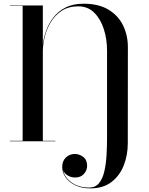

<svg xmlns="http://www.w3.org/2000/svg" viewBox="-20 -780 821 1060"><path d="M35 -2.5H105V-747.5H35V-750H216.5V-535.5Q221 -571.5 234.8 -610.5Q248.5 -649.5 274.5 -683.2Q300.5 -717 341.5 -738.2Q382.5 -759.5 441 -759.5Q525 -759.5 579.2 -726.5Q633.5 -693.5 659.8 -639Q686 -584.5 686 -519.5L685.5 11.5Q685.5 76.5 663.2 133.2Q641 190 595.2 225Q549.5 260 479 260Q431 260 396.2 243.2Q361.5 226.5 342.5 199.8Q323.5 173 323.5 142Q323.5 108.5 344 89.2Q364.5 70 393 70Q417.5 70 439.2 86.2Q461 102.5 461 135.5Q461 160 443.5 180Q426 200 395 200Q373 200 354.2 189Q335.5 178 328.5 160.5Q336.5 199.5 375.2 227.5Q414 255.5 472.5 255.5Q507 255.5 527 230.8Q547 206 556.2 165.2Q565.5 124.5 568.2 76Q571 27.5 571 -20V-501Q571 -563.5 553.2 -619.2Q535.5 -675 500.2 -710Q465 -745 412 -745Q358 -745 320.5 -720.2Q283 -695.5 260 -657Q237 -618.5 226.8 -575.8Q216.5 -533 216.5 -497V-2.5H285.5V0H35Z"/></svg>

Font: Bodoni* 72pt Medium
Style: Regular
Weight: 500
Version: Version 2.3